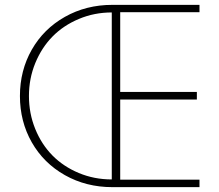

<svg xmlns="http://www.w3.org/2000/svg" viewBox="-20 -770 902 790"><path d="M442.4 -750H800.8V-719.7H474.6V-391.6H790V-360.4H474.6V-30.8H800.8V0H442.4Q334.5 0 247.1 -49.3Q159.7 -98.6 110.8 -184.3Q62 -270 62 -375Q62 -480 110.8 -565.7Q159.7 -651.4 247.1 -700.7Q334.5 -750 442.4 -750ZM439.9 -31.7V-718.8Q368.2 -718.8 304.7 -692.1Q241.2 -665.5 196.3 -619.9Q151.4 -574.2 125.2 -510.5Q99.1 -446.8 99.1 -375Q99.1 -303.2 125 -239.5Q150.9 -175.8 196 -130.1Q241.2 -84.5 304.4 -58.1Q367.7 -31.7 439.9 -31.7Z"/></svg>

Font: Spartan MB ExtLt
Style: Regular
Weight: 200
Designer: Matt Bailey, Mirko Velimirovic
Foundry: Matt Bailey
Version: Version 1.005